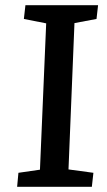

<svg xmlns="http://www.w3.org/2000/svg" viewBox="-20 -720 413 740"><path d="M158 -630 72 -647 78 -700H358L352 -647L267 -631L244 -67L340 -54L334 0H46L51 -54L134 -66Z"/></svg>

Font: Literata 12pt Medium
Style: Italic
Weight: 500
Italic angle: -2°
Designer: Latin by Veronika Burian and Jose Scaglione. Greek by Irene Vlachou. Cyrillic by Vera Evstafieva
Foundry: TypeTogether
Version: Version 3.002